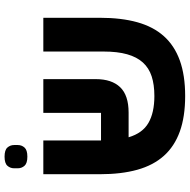

<svg xmlns="http://www.w3.org/2000/svg" viewBox="-15 -805 832 842"><g transform="rotate(-90 401.0 -384.0)"><path d="M401 12Q310 12 245 -11.5Q180 -35 138.5 -81.5Q97 -128 77.5 -198Q58 -268 58 -362V-610H206V-357H327V-610H475V-380Q475 -310 439.5 -273Q404 -236 328 -236H220Q238 -175 283 -149Q328 -123 401 -123Q451 -123 487.5 -135Q524 -147 548 -173.5Q572 -200 584 -242.5Q596 -285 596 -346V-610H744V-362Q744 -268 724.5 -198Q705 -128 663.5 -81.5Q622 -35 557 -11.5Q492 12 401 12ZM135 -680Q106 -680 95 -692.5Q84 -705 84 -722V-738Q84 -755 95 -767.5Q106 -780 135 -780Q164 -780 175 -767.5Q186 -755 186 -738V-722Q186 -705 175 -692.5Q164 -680 135 -680Z"/></g></svg>

Font: IBM Plex Sans Hebrew
Style: Bold
Weight: 700
Designer: Mike Abbink, Paul van der Laan, Pieter van Rosmalen, Yanek Iontef
Foundry: Bold Monday
Version: Version 1.2